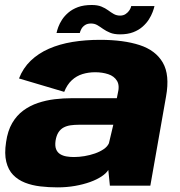

<svg xmlns="http://www.w3.org/2000/svg" viewBox="-20 -762 740 788"><path d="M216 7Q254 7 288 1Q322 -5 349.8 -15Q377.5 -25 397 -38Q416.5 -51 424.5 -64.5L431 0H597L661.5 -366Q677.5 -454.5 648.2 -505Q619 -555.5 553 -577Q487 -598.5 390.5 -598.5Q330.5 -598.5 277.2 -589.8Q224 -581 180.8 -562Q137.5 -543 106 -512.8Q74.5 -482.5 58 -440L243.5 -385Q255.5 -415 274.8 -432.8Q294 -450.5 318.5 -458Q343 -465.5 370.5 -465.5Q400 -465.5 424.2 -457.5Q448.5 -449.5 460.2 -430.2Q472 -411 463 -376.5L459.5 -359H275.5Q240 -359 204.5 -354.8Q169 -350.5 136 -339.5Q103 -328.5 75.8 -308.5Q48.5 -288.5 30 -256.8Q11.5 -225 5 -179Q-2.5 -131 5.8 -97.8Q14 -64.5 34 -44Q54 -23.5 82.8 -12.2Q111.5 -1 145.8 3Q180 7 216 7ZM283.5 -117.5Q267.5 -117.5 252.8 -120Q238 -122.5 226.8 -129.5Q215.5 -136.5 210.2 -149.8Q205 -163 208 -184.5Q211.5 -206 220 -219Q228.5 -232 241.2 -238.8Q254 -245.5 270 -247.8Q286 -250 304 -250H445L427 -174Q421 -160.5 405.8 -150Q390.5 -139.5 369.8 -132.2Q349 -125 326.5 -121.2Q304 -117.5 283.5 -117.5ZM472.5 -621Q504 -621 526.8 -629.8Q549.5 -638.5 565.2 -652.5Q581 -666.5 591 -682.2Q601 -698 606.5 -712.8Q612 -727.5 614 -737H518.5Q517.5 -730 511.8 -720.8Q506 -711.5 496.2 -704.8Q486.5 -698 473 -698Q458.5 -698 447 -704.5Q435.5 -711 423.8 -719.8Q412 -728.5 396.2 -735Q380.5 -741.5 356.5 -741.5Q323.5 -741.5 300 -732.8Q276.5 -724 260.5 -710.2Q244.5 -696.5 234.5 -681Q224.5 -665.5 219.2 -651Q214 -636.5 212 -626.5H307.5Q309 -634 314 -643.2Q319 -652.5 328.8 -659Q338.5 -665.5 353.5 -665.5Q368 -665.5 379.5 -658.8Q391 -652 403.2 -643.2Q415.5 -634.5 431.8 -627.8Q448 -621 472.5 -621Z"/></svg>

Font: Anybody UltraCondensed Thin ExtraBold
Style: Italic
Weight: 800
Italic angle: -10°
Version: Version 1.111